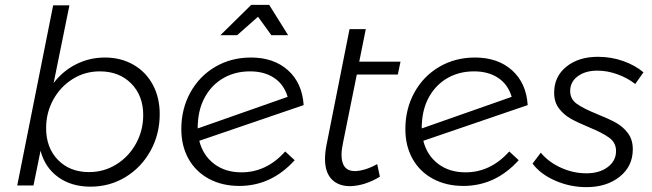

<svg xmlns="http://www.w3.org/2000/svg" viewBox="-20 -764 2687 791"><path d="M638 -294Q638 -211 600 -142.5Q562 -74 497 -34.5Q432 5 353 5Q274 5 219.5 -34.5Q165 -74 147 -143L118 0H51L199 -742H266L201 -422Q239 -472 294 -499.5Q349 -527 412 -527Q478 -527 529.5 -497.5Q581 -468 609.5 -415Q638 -362 638 -294ZM170 -236Q170 -155 219 -105Q268 -55 347 -55Q408 -55 459 -86.5Q510 -118 540 -172Q570 -226 570 -290Q570 -370 520.5 -420Q471 -470 391 -470Q330 -470 279.5 -438.5Q229 -407 199.5 -353.5Q170 -300 170 -236Z M1167 -619H1098L1043 -695L957 -619H888L1015 -744H1089ZM1155 -140 1194 -104Q1098 2 966 2Q895 2 840.5 -27.5Q786 -57 756.5 -110Q727 -163 727 -232Q727 -315 764 -382.5Q801 -450 866.5 -488.5Q932 -527 1014 -527Q1108 -527 1166.5 -474.5Q1225 -422 1231 -331L801 -184Q816 -124 862 -89Q908 -54 975 -54Q1078 -54 1155 -140ZM795 -235 1165 -365Q1150 -416 1109.5 -443Q1069 -470 1010 -470Q950 -470 902.5 -443.5Q855 -417 826.5 -368Q798 -319 795 -254Q795 -251 794.5 -246.5Q794 -242 795 -235Z M1393 -175Q1387 -147 1387 -126Q1387 -59 1443 -59Q1486 -61 1534 -88L1545 -36Q1484 1 1423 3Q1374 3 1346.5 -25.5Q1319 -54 1319 -109Q1319 -135 1325 -166L1420 -644H1487L1460 -510H1630L1619 -457H1450Z M2078 -140 2117 -104Q2021 2 1889 2Q1818 2 1763.5 -27.5Q1709 -57 1679.5 -110Q1650 -163 1650 -232Q1650 -315 1687 -382.5Q1724 -450 1789.5 -488.5Q1855 -527 1937 -527Q2031 -527 2089.5 -474.5Q2148 -422 2154 -331L1724 -184Q1739 -124 1785 -89Q1831 -54 1898 -54Q2001 -54 2078 -140ZM1718 -235 2088 -365Q2073 -416 2032.5 -443Q1992 -470 1933 -470Q1873 -470 1825.5 -443.5Q1778 -417 1749.5 -368Q1721 -319 1718 -254Q1718 -251 1717.5 -246.5Q1717 -242 1718 -235Z M2174 -90 2208 -135Q2239 -97 2290 -73.5Q2341 -50 2396 -50Q2449 -50 2483.5 -75.5Q2518 -101 2518 -142Q2518 -176 2490 -196.5Q2462 -217 2406 -240Q2360 -259 2331.5 -275Q2303 -291 2283 -317Q2263 -343 2263 -382Q2263 -449 2313.5 -489.5Q2364 -530 2443 -530Q2498 -530 2547.5 -512.5Q2597 -495 2631 -466L2597 -418Q2565 -443 2523.5 -458Q2482 -473 2441 -473Q2392 -473 2360.5 -450Q2329 -427 2329 -389Q2329 -356 2356 -336.5Q2383 -317 2440 -294Q2487 -275 2516.5 -259Q2546 -243 2566.5 -216Q2587 -189 2587 -149Q2587 -79 2533 -36Q2479 7 2396 7Q2329 7 2268 -19.5Q2207 -46 2174 -90Z"/></svg>

Font: TypoPRO Montserrat Alternates
Style: Italic
Weight: 300
Italic angle: -11.3°
Designer: Julieta Ulanovsky
Foundry: Julieta Ulanovsky
Version: Version 6.001